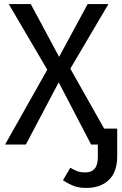

<svg xmlns="http://www.w3.org/2000/svg" viewBox="-20 -709 600 942"><path d="M459 0V-78H555V0ZM404 213Q364 213 336 201Q308 189 289 175L325 114Q342 124 358 130.5Q374 137 399 137Q428 137 444 119Q460 101 460 63V-1H555V57Q555 135 514 174Q473 213 404 213ZM23 -689H131L270 -430L325 -372L535 0H427L268 -305L212 -367ZM410 -689H512L325 -372L268 -305L107 0H5L212 -367L270 -430Z"/></svg>

Font: Fira Sans Variable
Style: Regular
Weight: 400
Designer: Carrois Corporate & Edenspiekermann AG
Foundry: Carrois Corporate GbR & Edenspiekermann AG
Version: Version 4.202